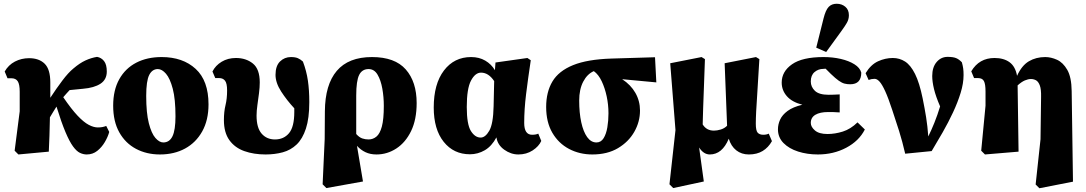

<svg xmlns="http://www.w3.org/2000/svg" viewBox="-20 -807 5787 1023"><path d="M78 16 58 -4 85 -214V-318Q85 -358 74.5 -374Q64 -390 41 -390H20L5 -426Q25 -461 59.5 -479Q94 -497 135 -497Q188 -497 218 -467.5Q248 -438 248 -368V-286Q280 -335 312 -377.5Q344 -420 371 -442Q405 -471 435.5 -485Q466 -499 497 -504Q520 -500 534.5 -481.5Q549 -463 549 -426Q549 -383 515.5 -361Q482 -339 422 -334L351 -327Q343 -318 334 -308.5Q325 -299 317 -289Q360 -226 393 -191Q426 -156 452.5 -142Q479 -128 501 -128Q515 -128 525.5 -130Q536 -132 546 -136L562 -104Q555 -78 538.5 -50Q522 -22 498 -3Q474 16 442 16Q424 16 406 7.5Q388 -1 369 -27Q350 -53 328.5 -104Q307 -155 281 -239Q272 -226 263.5 -211Q255 -196 246 -182Q245 -133 243.5 -83.5Q242 -34 240 1Z M832 16Q761 16 704.5 -14Q648 -44 615.5 -102Q583 -160 583 -244Q583 -327 615.5 -385Q648 -443 706 -473Q764 -503 841 -503Q954 -503 1022.5 -440Q1091 -377 1091 -251Q1091 -167 1057.5 -107Q1024 -47 966 -15.5Q908 16 832 16ZM850 -48Q883 -48 899 -81Q915 -114 915 -187Q915 -279 900.5 -334Q886 -389 864.5 -414Q843 -439 821 -439Q791 -439 775 -407.5Q759 -376 759 -296Q759 -205 773 -150.5Q787 -96 808 -72Q829 -48 850 -48Z M1395 16Q1332 16 1281.5 -2Q1231 -20 1202 -60.5Q1173 -101 1173 -167Q1173 -212 1181.5 -246.5Q1190 -281 1190 -325Q1190 -363 1179 -377Q1168 -391 1148 -391H1127L1112 -426Q1128 -458 1161 -478Q1194 -498 1237 -498Q1291 -498 1327.5 -468.5Q1364 -439 1364 -368Q1364 -342 1360 -310.5Q1356 -279 1351.5 -247.5Q1347 -216 1347 -191Q1347 -126 1374 -95Q1401 -64 1445 -64Q1492 -64 1520 -97.5Q1548 -131 1548 -210Q1548 -215 1548 -220.5Q1548 -226 1548 -230Q1508 -273 1478 -319.5Q1448 -366 1448 -408Q1448 -456 1472 -479.5Q1496 -503 1530 -503Q1553 -503 1567 -497Q1581 -491 1594 -479Q1613 -429 1620.5 -377.5Q1628 -326 1628 -263Q1628 -177 1610 -122Q1592 -67 1560.5 -37Q1529 -7 1486.5 4.5Q1444 16 1395 16Z M1878 -298V-93Q1894 -75 1910 -69.5Q1926 -64 1944 -64Q1967 -64 1985.5 -79Q2004 -94 2014.5 -132.5Q2025 -171 2025 -243Q2025 -290 2017 -335Q2009 -380 1991.5 -409.5Q1974 -439 1944 -439Q1909 -439 1893.5 -407.5Q1878 -376 1878 -298ZM1699 175 1710 -66 1711 -214Q1712 -356 1774.5 -429.5Q1837 -503 1962 -503Q2084 -503 2142 -437Q2200 -371 2200 -258Q2200 -170 2170.5 -109Q2141 -48 2092 -16Q2043 16 1986 16Q1953 16 1927.5 4Q1902 -8 1882 -30L1914 160L1719 195Z M2467 -237Q2467 -144 2489 -109Q2511 -74 2541 -74Q2566 -74 2587 -110.5Q2608 -147 2610 -241L2613 -375Q2583 -420 2543 -420Q2512 -420 2489.5 -377.5Q2467 -335 2467 -237ZM2484 15Q2397 15 2344 -51.5Q2291 -118 2291 -234Q2291 -360 2345.5 -431.5Q2400 -503 2490 -503Q2533 -503 2565.5 -484Q2598 -465 2617 -433L2620 -474L2790 -498L2808 -486Q2793 -386 2783 -305Q2773 -224 2773 -152Q2773 -89 2815 -89Q2836 -89 2848 -95L2864 -56Q2851 -27 2818 -5.5Q2785 16 2742 16Q2702 16 2666.5 -9.5Q2631 -35 2625 -75Q2600 -28 2563 -6.5Q2526 15 2484 15Z M3136 16Q3068 16 3012 -13.5Q2956 -43 2923 -99.5Q2890 -156 2890 -237Q2890 -317 2923.5 -373Q2957 -429 3033.5 -460Q3110 -491 3238 -495L3470 -502L3477 -368L3295 -385Q3341 -355 3365.5 -312Q3390 -269 3390 -218Q3390 -158 3359.5 -104.5Q3329 -51 3272.5 -17.5Q3216 16 3136 16ZM3066 -271Q3066 -206 3077 -155.5Q3088 -105 3108.5 -76.5Q3129 -48 3158 -48Q3182 -48 3196 -70.5Q3210 -93 3216 -128.5Q3222 -164 3222 -203Q3222 -249 3212.5 -293.5Q3203 -338 3186 -374Q3169 -410 3144 -428Q3109 -413 3087.5 -372Q3066 -331 3066 -271Z M3970 16Q3931 16 3903 -6Q3875 -28 3863 -68Q3828 16 3762 16Q3729 16 3705 -21L3730 160L3567 195L3547 175L3579 -114L3551 -470L3718 -503L3736 -492Q3733 -403 3730.5 -340.5Q3728 -278 3726.5 -231.5Q3725 -185 3724 -144Q3744 -111 3784 -111Q3801 -111 3820.5 -117Q3840 -123 3854 -137L3841 -470L4008 -503L4026 -492Q4020 -386 4015.5 -319.5Q4011 -253 4009 -214Q4007 -175 4007 -148Q4007 -111 4017 -100Q4027 -89 4047 -89Q4064 -89 4076 -95L4093 -55Q4074 -21 4043.5 -2.5Q4013 16 3970 16Z M4338 16Q4281 16 4232.5 0.5Q4184 -15 4154.5 -45Q4125 -75 4125 -118Q4125 -144 4136.5 -169.5Q4148 -195 4176.5 -216Q4205 -237 4255 -249Q4200 -263 4172.5 -294.5Q4145 -326 4145 -367Q4145 -426 4200 -464.5Q4255 -503 4368 -503Q4417 -503 4460 -493Q4503 -483 4532.5 -464.5Q4562 -446 4569 -420Q4569 -358 4510 -358Q4494 -358 4480 -361.5Q4466 -365 4449 -377Q4432 -389 4407 -413L4379 -441Q4374 -440 4367 -440Q4340 -440 4320 -423Q4300 -406 4300 -373Q4300 -344 4322 -323Q4344 -302 4395 -302Q4410 -302 4420.5 -302.5Q4431 -303 4454 -304V-208Q4429 -210 4416 -210Q4403 -210 4392 -210Q4349 -210 4324.5 -195.5Q4300 -181 4300 -152Q4300 -131 4322 -112Q4344 -93 4389 -93Q4429 -93 4470.5 -106Q4512 -119 4549 -155L4588 -117Q4557 -56 4489 -20Q4421 16 4338 16ZM4329 -553 4368 -709Q4379 -753 4395 -770Q4411 -787 4438 -787Q4465 -787 4484 -771Q4503 -755 4503 -726Q4503 -704 4492 -685Q4481 -666 4462 -640L4382 -530Z M4803 12Q4788 -53 4770.5 -109Q4753 -165 4734 -221Q4713 -285 4696.5 -321Q4680 -357 4666.5 -372Q4653 -387 4640 -387Q4623 -387 4608 -381L4592 -417Q4620 -463 4658.5 -480.5Q4697 -498 4737 -498Q4773 -498 4802.5 -479Q4832 -460 4855.5 -413Q4879 -366 4896 -283Q4907 -229 4914.5 -182Q4922 -135 4926 -80Q4942 -112 4958.5 -153Q4975 -194 4989 -240Q4966 -293 4956.5 -332.5Q4947 -372 4947 -402Q4947 -449 4970.5 -476.5Q4994 -504 5029 -504Q5058 -504 5074 -497.5Q5090 -491 5105 -475Q5110 -457 5112 -442.5Q5114 -428 5114 -407Q5114 -363 5098.5 -312.5Q5083 -262 5058 -208.5Q5033 -155 5003 -102.5Q4973 -50 4944 -2Z M5498 176 5524 -65 5527 -290Q5528 -332 5520 -352.5Q5512 -373 5499.5 -379.5Q5487 -386 5473 -386Q5458 -386 5440.5 -378.5Q5423 -371 5402 -352L5407 1L5228 16L5208 -4L5231 -244V-319Q5231 -359 5222.5 -375Q5214 -391 5191 -391H5170L5155 -427Q5197 -498 5279 -498Q5328 -498 5359 -475.5Q5390 -453 5399 -403Q5424 -458 5462 -480.5Q5500 -503 5549 -503Q5580 -503 5612 -488.5Q5644 -474 5666.5 -435Q5689 -396 5690 -322L5697 161L5518 196Z"/></svg>

Font: Source Serif Pro Black
Style: Regular
Weight: 900
Designer: Frank Grießhammer
Foundry: Adobe Systems Incorporated
Version: Version 3.001;hotconv 1.0.111;makeotfexe 2.5.65597